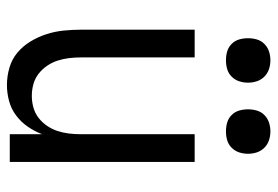

<svg xmlns="http://www.w3.org/2000/svg" viewBox="-140 -632 781 540"><g transform="rotate(90 250.0 -362.5)"><path d="M220 8Q195 8 171 1Q147 -6 128.5 -21.5Q110 -37 97 -58.5Q84 -80 76.5 -103.5Q69 -127 66.5 -151.5Q64 -176 64 -200V-520H142V-200Q142 -183 144 -166.5Q146 -150 151 -134.5Q156 -119 165.5 -105Q175 -91 188 -81Q201 -71 217 -66.5Q233 -62 250 -62Q267 -62 283 -66.5Q299 -71 312 -81Q325 -91 334.5 -105Q344 -119 349 -134.5Q354 -150 356 -166.5Q358 -183 358 -200V-520H436V0H358V-91Q350 -70 337 -51Q324 -32 305.5 -18Q287 -4 264.5 2Q242 8 220 8ZM350 -608Q337 -608 325 -611.5Q313 -615 304 -624Q295 -633 291.5 -645Q288 -657 288 -670Q288 -683 291.5 -695Q295 -707 304 -716Q313 -725 325 -729Q337 -733 350 -733Q363 -733 375 -729Q387 -725 396 -716Q405 -707 409 -695Q413 -683 413 -670Q413 -657 409 -645Q405 -633 396 -624Q387 -615 375 -611.5Q363 -608 350 -608ZM150 -608Q137 -608 125 -611.5Q113 -615 104 -624Q95 -633 91.5 -645Q88 -657 88 -670Q88 -683 91.5 -695Q95 -707 104 -716Q113 -725 125 -729Q137 -733 150 -733Q163 -733 175 -729Q187 -725 196 -716Q205 -707 209 -695Q213 -683 213 -670Q213 -657 209 -645Q205 -633 196 -624Q187 -615 175 -611.5Q163 -608 150 -608Z"/></g></svg>

Font: Iosevka Web
Style: Regular
Weight: 400
Monospace: yes
Designer: Belleve Invis
Foundry: Belleve Invis
Version: Version 28.0.3; ttfautohint (v1.8.3)